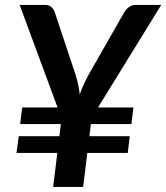

<svg xmlns="http://www.w3.org/2000/svg" viewBox="-20 -742 660 762"><path d="M369 -315.5H509.5L501.5 -249.5H340.5L335 -201.5H495L487 -135H326.5L310 0H191L207.5 -135H45.5L54.5 -201.5H215.5L221.5 -249.5H60L68 -315.5H208.5L58 -722.5H158Q174 -722.5 183.8 -714.2Q193.5 -706 197.5 -693L280.5 -443.5Q293 -402 296.5 -367Q302.5 -385 310.8 -403.5Q319 -422 330.5 -443.5L473 -693Q479.5 -704.5 491.2 -713.5Q503 -722.5 519.5 -722.5H620Z"/></svg>

Font: Lato 2
Style: Bold Italic
Weight: 700
Italic angle: -7°
Designer: Lukasz Dziedzic with Adam Twardoch and Botio Nikoltchev
Foundry: tyPoland Lukasz Dziedzic
Version: Version 2.015; 2015-08-06; http://www.latofonts.com/